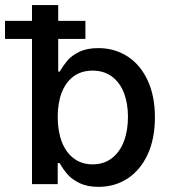

<svg xmlns="http://www.w3.org/2000/svg" viewBox="-54 -727 672 758"><path d="M72.3 -573.2H-34.2V-644.5H72.3V-707H175.8V-644.5H283.2V-573.2H175.8V-444.3H181.6Q196.3 -469.2 212.4 -488.3Q228.5 -507.3 258.8 -522.2Q289.1 -537.1 334 -537.1Q398.4 -537.1 449.2 -504.4Q500 -471.7 528.8 -409.9Q557.6 -348.1 557.6 -263.7Q557.6 -179.7 529.1 -117.7Q500.5 -55.7 450 -22.5Q399.4 10.7 335 10.7Q290.5 10.7 260 -4.2Q229.5 -19 212.4 -38.8Q195.3 -58.6 181.6 -83H173.8V0H72.3ZM311.5 -78.1Q356 -78.1 387.5 -102.3Q418.9 -126.5 435.1 -168.9Q451.2 -211.4 451.2 -265.6Q451.2 -318.8 435.3 -360.1Q419.4 -401.4 387.9 -424.8Q356.4 -448.2 311.5 -448.2Q267.6 -448.2 236.8 -425.8Q206.1 -403.3 189.9 -362.1Q173.8 -320.8 173.8 -265.6Q173.8 -210 189.9 -167.5Q206.1 -125 237.3 -101.6Q268.6 -78.1 311.5 -78.1Z"/></svg>

Font: Pretendard GOV Medium
Style: Regular
Weight: 500
Designer: Base glyphs from Inter by Rasmus Andersson; Hangeul glyphs from Noto Sans CJK(Source Han Sans) by Jang Soo-young and Kan
Foundry: Kil Hyung-jin
Version: Version 1.309